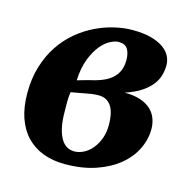

<svg xmlns="http://www.w3.org/2000/svg" viewBox="-89 -649 738 745"><g transform="rotate(15 280.0 -276.5)"><path d="M22.9 -219.7Q22.9 -279.8 38.1 -328.4Q53.2 -377 78.6 -414.8Q104 -452.6 137.5 -480.5Q170.9 -508.3 207.8 -526.1Q244.6 -543.9 282.5 -552.7Q320.3 -561.5 355 -561.5Q399.4 -561.5 430.2 -553Q460.9 -544.4 480.2 -530.5Q499.5 -516.6 508.1 -499Q516.6 -481.4 516.6 -463.4Q516.6 -442.9 511 -422.9Q505.4 -402.8 491 -384Q476.6 -365.2 451.7 -348.6Q426.8 -332 387.7 -318.8Q425.8 -318.8 451.9 -309.8Q478 -300.8 494.1 -285.4Q510.3 -270 517.3 -250Q524.4 -230 524.4 -209Q524.4 -167 504.9 -127.4Q485.4 -87.9 448.2 -57.6Q411.1 -27.3 357.2 -9Q303.2 9.3 234.4 9.3Q185.5 9.3 146.5 -5.6Q107.4 -20.5 79.8 -49.6Q52.2 -78.6 37.6 -121.3Q22.9 -164.1 22.9 -219.7ZM184.1 -266.1Q182.6 -257.8 181.9 -247.3Q181.2 -236.8 181.2 -226.1Q181.2 -215.3 181.4 -205.3Q181.6 -195.3 181.6 -188Q181.6 -122.1 200.9 -85Q220.2 -47.9 257.3 -47.9Q275.4 -47.9 293.9 -57.1Q312.5 -66.4 327.4 -84Q342.3 -101.6 351.6 -126.5Q360.8 -151.4 360.8 -182.1Q360.8 -202.6 357.4 -220.9Q354 -239.3 346.2 -252.9Q338.4 -266.6 325.2 -274.7Q312 -282.7 293 -282.7Q286.6 -282.7 280 -282.2Q273.4 -281.7 266.1 -280.8ZM236.3 -328.6Q266.6 -335 289.8 -344Q313 -353 328.9 -366.5Q344.7 -379.9 353 -398.4Q361.3 -417 361.3 -441.9Q361.3 -470.2 350.8 -486.6Q340.3 -502.9 314.5 -502.9Q301.3 -502.9 282 -493.4Q262.7 -483.9 244.4 -461.9Q226.1 -439.9 211.9 -404.3Q197.8 -368.7 195.3 -316.9Z"/></g></svg>

Font: Merriweather UltraBold
Style: Italic
Weight: 900
Italic angle: -7°
Designer: Eben Sorkin ( eben@eyebytes.com )
Foundry: Eben Sorkin ( eben@eyebytes.com )
Version: Version 1.52; ttfautohint (v1.4.1)